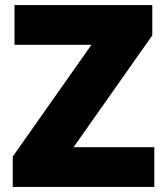

<svg xmlns="http://www.w3.org/2000/svg" viewBox="-20 -734 651 754"><path d="M586 0H30V-119L339 -558H37V-714H578V-595L269 -156H586Z"/></svg>

Font: Noto Sans Bengali UI Black
Style: Regular
Weight: 900
Designer: Jelle Bosma - Monotype Design Team
Foundry: Monotype Imaging Inc.
Version: Version 2.003; ttfautohint (v1.8.4.7-5d5b)